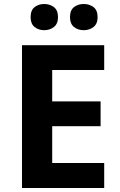

<svg xmlns="http://www.w3.org/2000/svg" viewBox="-20 -940 600 960"><path d="M501 0H90V-714H501V-590H241V-433H483V-309H241V-125H501ZM133 -854Q133 -889 153 -904.5Q173 -920 201 -920Q229 -920 249.5 -904.5Q270 -889 270 -854Q270 -821 249.5 -805Q229 -789 201 -789Q173 -789 153 -805Q133 -821 133 -854ZM330 -854Q330 -889 350 -904.5Q370 -920 399 -920Q427 -920 447.5 -904.5Q468 -889 468 -854Q468 -821 447.5 -805Q427 -789 399 -789Q370 -789 350 -805Q330 -821 330 -854Z"/></svg>

Font: Noto Sans Tai Tham
Style: Bold
Weight: 700
Designer: Monotype Design Team 2013. Revised by David WIlliams 2020
Foundry: Monotype Imaging Inc.
Version: Version 2.002; ttfautohint (v1.8.4.7-5d5b)